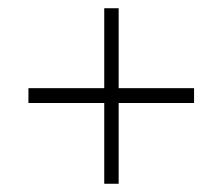

<svg xmlns="http://www.w3.org/2000/svg" viewBox="-20 -554 540 466"><path d="M233 -304V-108H268V-304H451V-340H268V-534H233V-340H49V-304Z"/></svg>

Font: Noto Sans Gurmukhi UI SemiCondensed ExtraLight
Style: Regular
Weight: 200
Width: 4
Designer: Jelle Bosma - Monotype Design Team
Foundry: Monotype Imaging Inc.
Version: Version 2.004